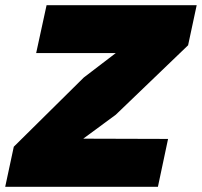

<svg xmlns="http://www.w3.org/2000/svg" viewBox="-49 -718 776 738"><path d="M4 -154 273 -420 396 -514H90L130 -698H707L674 -544L396 -277L271 -185L597 -184L558 0H-29Z"/></svg>

Font: Azeret Mono Black
Style: Italic
Weight: 900
Italic angle: -12°
Designer: Martin Vácha
Foundry: Displaay
Version: Version 1.000; Glyphs 3.0.3, build 3074